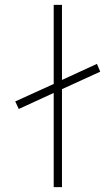

<svg xmlns="http://www.w3.org/2000/svg" viewBox="-20 -772 465 794"><path d="M202.1 -424.8V-752H236.3V-441.4L380.9 -507.8L394.5 -475.6L236.3 -403.3V2H202.1V-387.7L57.6 -321.3L43 -352.5Z"/></svg>

Font: Gen Shin Gothic ExtraLight
Style: Regular
Weight: 100
Designer: [Source Han Sans]
Ryoko NISHIZUKA  (kana & ideographs); Paul D. Hunt (Latin, Greek & Cyrillic); Wenlong ZHANG  (bopomofo
Version: Version 1.002.20150607